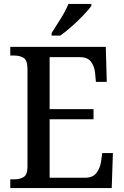

<svg xmlns="http://www.w3.org/2000/svg" viewBox="-20 -951 626 971"><path d="M32 0V-44H53Q81 -44 100 -56Q119 -68 119 -109V-600Q119 -646 100 -658Q81 -670 53 -670H32V-714H515L520 -537H465L461 -581Q458 -615 440.5 -638.5Q423 -662 384 -662H231V-399H453V-348H231V-52H409Q449 -52 467.5 -76Q486 -100 491 -133L497 -177H551L545 0ZM241 -784Q262 -816 287 -856.5Q312 -897 326 -931H442V-921Q430 -904 403 -875.5Q376 -847 344 -818.5Q312 -790 285 -771H241Z"/></svg>

Font: Noto Serif Tamil SemiCondensed Medium
Style: Italic
Weight: 500
Width: 4
Italic angle: -12°
Designer: Indian Type Foundry, Tom Grace, and the Monotype Design Team
Foundry: Monotype Imaging Inc.
Version: Version 2.003; ttfautohint (v1.8.4.7-5d5b)